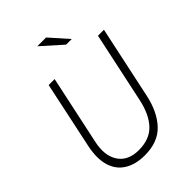

<svg xmlns="http://www.w3.org/2000/svg" viewBox="-262 -1031 1159 1159"><g transform="rotate(-45 317.0 -451.5)"><path d="M273 11Q195 11 142.5 -21.5Q90 -54 71 -117Q52 -180 71 -271L162 -700H213L119 -260Q97 -160 137.5 -98.5Q178 -37 270 -37Q361 -37 412.5 -90.5Q464 -144 486 -245L583 -700H634L535 -236Q511 -122 448.5 -55.5Q386 11 273 11ZM409 -798 279 -914H354L457 -798Z"/></g></svg>

Font: Red Hat Mono
Style: Italic
Weight: 300
Italic angle: -12°
Monospace: yes
Designer: Pentagram, MCKL
Foundry: Pentagram, MCKL
Version: Version 1.023